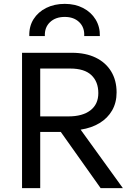

<svg xmlns="http://www.w3.org/2000/svg" viewBox="-20 -973 697 993"><path d="M94 0V-700H352Q423 -700 474.8 -675Q526.5 -650 554.8 -603.8Q583 -557.5 583 -495Q583 -442.5 560 -402.2Q537 -362 495 -336.5Q453 -311 397 -302.5L615.5 0H500.5L294.5 -290.5H188V0ZM188 -371H334Q407 -371 447.8 -402.5Q488.5 -434 488.5 -491.5Q488.5 -550.5 452.5 -584.5Q416.5 -618.5 343.5 -618.5H188ZM131.5 -786.5Q130 -836.5 153.5 -873.8Q177 -911 219 -932Q261 -953 315 -953Q368.5 -953 410 -931.5Q451.5 -910 474.5 -872.2Q497.5 -834.5 496.5 -786.5H415.5Q418 -831 390 -858.2Q362 -885.5 315 -885.5Q267 -885.5 238.5 -858.2Q210 -831 212 -786.5Z"/></svg>

Font: Geologica Roman Light
Style: Regular
Weight: 300
Designer: Sindre Bremnes, Frode Helland
Foundry: Monokrom Skriftforlag AS
Version: Version 1.010;gftools[0.9.28]